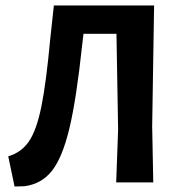

<svg xmlns="http://www.w3.org/2000/svg" viewBox="-20 -664 665 699"><path d="M33 15 10 -95Q58 -109 85.5 -149.5Q113 -190 130.5 -275.5Q148 -361 163 -523L176 -643L175 -644H541L534 -204L538 0H403L410 -192L404 -541H284L279 -499Q258 -302 232.5 -196Q207 -90 169 -42Q131 6 69 14Z"/></svg>

Font: Alegreya Sans
Style: Bold
Weight: 700
Designer: Juan Pablo del Peral
Foundry: Huerta Tipografica
Version: Version 2.007